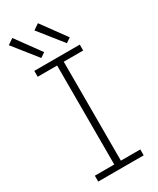

<svg xmlns="http://www.w3.org/2000/svg" viewBox="-239 -1033 910 1104"><g transform="rotate(-30 216.0 -481.0)"><path d="M65 0H367V-39H238V-696H367V-735H65V-696H194V-39H65ZM307 -779 338 -800 220 -962 182 -936ZM137 -779 168 -800 50 -962 12 -936Z"/></g></svg>

Font: Iosevka Sparkle Extralight
Style: Regular
Weight: 200
Designer: Belleve Invis
Foundry: Belleve Invis
Version: Version 4.5.0; ttfautohint (v1.8.3)